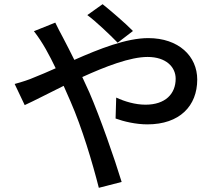

<svg xmlns="http://www.w3.org/2000/svg" viewBox="-20 -839 1040 917"><path d="M542 -635 615 -691C579 -728 504 -792 470 -819L397 -767C439 -736 505 -673 542 -635ZM244 -731 142 -690C185 -635 216 -575 246 -513C208 -496 173 -481 140 -468C123 -460 84 -447 50 -438L98 -337C142 -357 209 -392 284 -429C295 -404 306 -379 317 -354C372 -228 421 -64 452 58L561 30C527 -82 458 -279 407 -397C396 -421 385 -446 373 -471C485 -522 602 -567 685 -567C773 -567 819 -519 819 -463C819 -391 770 -339 675 -339C626 -339 576 -354 535 -373L532 -273C570 -259 628 -245 684 -245C838 -245 922 -333 922 -459C922 -571 833 -657 688 -657C584 -657 455 -606 335 -553C316 -591 298 -627 281 -659C271 -677 252 -714 244 -731Z"/></svg>

Font: DAIFUKU Sans JP Medium
Style: Regular
Weight: 500
Designer: Original font ‘Source Han Sans JP’ : Ryoko NISHIZUKA  (kana, bopomofo & ideographs); Paul D. Hunt (Latin, Greek & Cyrill
Foundry: Daifuku
Version: Version 1.000